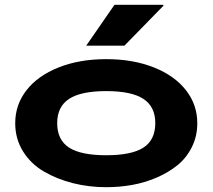

<svg xmlns="http://www.w3.org/2000/svg" viewBox="-20 -760 880 795"><path d="M796.9 -250Q796.9 -195.8 774.4 -150.9Q752 -106 714.6 -75.7Q677.2 -45.4 627.9 -24.4Q578.6 -3.4 526.4 5.9Q474.1 15.1 419.9 15.1Q348.1 15.1 282.2 -1.5Q216.3 -18.1 162.1 -49.6Q107.9 -81.1 75.4 -133.1Q43 -185.1 43 -250Q43 -326.2 89.6 -386.2Q136.2 -446.3 222.4 -480.7Q308.6 -515.1 419.9 -515.1Q531.2 -515.1 617.4 -480.7Q703.6 -446.3 750.2 -386.2Q796.9 -326.2 796.9 -250ZM216.8 -250Q216.8 -180.7 265.9 -148.9Q314.9 -117.2 419.9 -117.2Q524.9 -117.2 574 -148.9Q623 -180.7 623 -250Q623 -318.4 573.7 -350.6Q524.4 -382.8 419.9 -382.8Q315.4 -382.8 266.1 -350.6Q216.8 -318.4 216.8 -250ZM336.9 -570.8 454.1 -740.2H654.8L657.2 -736.8L495.1 -570.8Z"/></svg>

Font: Messapia Bold
Style: Regular
Weight: 400
Designer: Luca Marsano
Foundry: Collletttivo
Version: Version 1.000;FEAKit 1.0